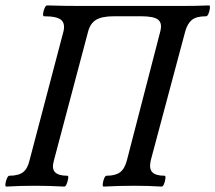

<svg xmlns="http://www.w3.org/2000/svg" viewBox="-22 -685 794 708"><path d="M1 3Q-3 3 -2 -7Q-1 -17 3.5 -27Q8 -37 12 -37Q46 -37 63 -50Q80 -63 87 -94L212 -569Q219 -598 203.5 -611.5Q188 -625 140 -625Q136 -625 137 -635Q138 -645 142.5 -655Q147 -665 151 -665Q184 -664 217 -663.5Q250 -663 283 -663H646Q672 -663 697.5 -663.5Q723 -664 749 -665Q753 -665 752 -655Q751 -645 747 -635Q743 -625 738 -625Q702 -625 685.5 -611.5Q669 -598 661 -569L534 -94Q527 -63 539.5 -50Q552 -37 585 -37Q589 -37 588 -27Q587 -17 583 -7Q579 3 574 3Q525 0 474 0Q417 0 360 3Q356 3 357 -7Q358 -17 362 -27Q366 -37 371 -37Q404 -37 421 -50Q438 -63 446 -94L569 -569Q577 -599 561.5 -612Q546 -625 499 -625H398Q354 -625 332.5 -612Q311 -599 303 -569L177 -94Q168 -63 181 -50Q194 -37 226 -37Q231 -37 229.5 -27Q228 -17 224 -7Q220 3 215 3Q161 0 105 0Q54 0 1 3Z"/></svg>

Font: Junicode Two Beta Condensed Medium
Style: Italic
Weight: 500
Width: 3
Italic angle: -9°
Version: Version 1.053; ttfautohint (v1.8.4)